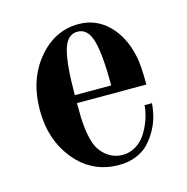

<svg xmlns="http://www.w3.org/2000/svg" viewBox="-81 -563 634 652"><g transform="rotate(-15 236.0 -237.0)"><path d="M48 -237Q48 -344 107 -415Q166 -486 250 -486Q311 -486 354.5 -443Q398 -400 413 -328Q420 -296 420 -228H176Q176 -196 176.5 -179Q177 -162 179.5 -140Q182 -118 187 -99Q196 -62 222 -40Q248 -18 281 -18Q306 -18 327.5 -31Q349 -44 362.5 -65Q376 -86 385 -111Q394 -136 396 -162H422Q420 -138 414 -115Q408 -92 395 -69Q382 -46 365 -28Q348 -10 321 1Q294 12 261 12Q167 12 107.5 -60Q48 -132 48 -237ZM176 -256H304Q304 -362 290.5 -412Q277 -462 240 -462Q203 -462 189.5 -412Q176 -362 176 -256Z"/></g></svg>

Font: Old Standard TT
Style: Bold
Weight: 700
Designer: Alexey Kryukov <alexios@thessalonica.org.ru>
Version: Version 2.2